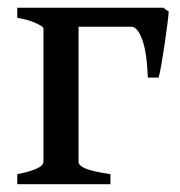

<svg xmlns="http://www.w3.org/2000/svg" viewBox="-20 -474 463 494"><path d="M388.2 -274.4H360.4Q357.9 -340.3 345.7 -372.8Q333.5 -405.3 317.9 -405.3H148.9L160.6 -454.1H399.9L414.1 -444.3Q413.6 -434.6 410.6 -411.4Q407.7 -388.2 403.6 -360.4Q399.4 -332.5 395.3 -308.6Q391.1 -284.7 388.2 -274.4ZM24.4 0V-25.9Q51.8 -30.8 71.8 -39.1Q91.8 -47.4 91.8 -57.6V-400.9Q91.8 -405.3 72.8 -414.3Q53.7 -423.3 24.4 -428.2V-454.1H238.8V-433.6Q182.1 -426.3 182.1 -419.4V-57.6Q182.1 -48.3 199 -40.8Q215.8 -33.2 264.2 -25.9V0Z"/></svg>

Font: Gentium Book Plus
Style: Regular
Weight: 400
Designer: Victor Gaultney, Annie Olsen, Iska Routamaa, Becca Hirsbrunner
Foundry: SIL International
Version: Version 6.101